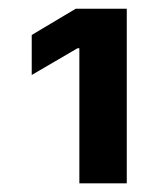

<svg xmlns="http://www.w3.org/2000/svg" viewBox="-20 -859 369 443"><path d="M272.5 -838.9V-436H163.1V-747.6H158.7L53.2 -686V-778.3L154.8 -838.9Z"/></svg>

Font: Inter Cardless
Style: Bold
Weight: 700
Designer: Rasmus Andersson
Foundry: rsms
Version: Version 4.001;git-9221beed3